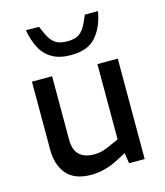

<svg xmlns="http://www.w3.org/2000/svg" viewBox="-113 -837 799 929"><g transform="rotate(-15 286.5 -372.0)"><path d="M231 7Q147 7 107.5 -39Q68 -85 68 -162V-503H169V-186Q169 -134 194.5 -109.5Q220 -85 269 -85Q291 -85 312 -91Q333 -97 356 -108L396 -126V-503H498V0H420L408 -78L429 -62L376 -34Q338 -13 301.5 -3Q265 7 231 7ZM285 -578Q228 -578 191 -599.5Q154 -621 133.5 -660Q113 -699 104 -751L170 -750Q184 -714 198 -691Q212 -668 232 -657.5Q252 -647 285 -647Q318 -647 337.5 -657.5Q357 -668 371 -691Q385 -714 399 -750H465Q452 -673 411 -625.5Q370 -578 285 -578Z"/></g></svg>

Font: REM
Style: Regular
Weight: 400
Designer: Octavio Pardo
Foundry: Ashler Design
Version: Version 1.005;gftools[0.9.28]